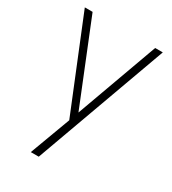

<svg xmlns="http://www.w3.org/2000/svg" viewBox="-188 -642 883 983"><g transform="rotate(30 253.0 -150.0)"><path d="M198 240 481 -540H436L261 -57.5L66 -540H20L240 0.5L151 240Z"/></g></svg>

Font: Vela Sans ExtLt
Style: Regular
Weight: 200
Designer: Principal design: Mikhail Sharanda - project Manrope.
Design modification: Ravid Balaliev
Foundry: Mikhail Sharanda
Version: Version 1.001